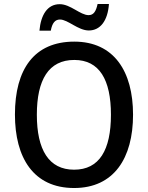

<svg xmlns="http://www.w3.org/2000/svg" viewBox="-20 -934 743 964"><path d="M178 -780H235C242 -819 257 -836 281 -836C321 -836 372 -781 426 -781C483 -781 521 -829 527 -914H470C462 -877 450 -858 425 -858C383 -858 334 -913 280 -913C217 -913 185 -858 178 -780ZM648 -358C648 -576 552 -725 353 -725C152 -725 55 -587 55 -359C55 -142 148 10 352 10C552 10 648 -140 648 -358ZM165 -358C165 -533 224 -633 353 -633C479 -633 537 -534 537 -358C537 -181 479 -82 352 -82C225 -82 165 -182 165 -358Z"/></svg>

Font: Noto Sans Myanmar UI SemiCondensed Medium
Style: Regular
Weight: 500
Width: 4
Designer: Monotype Design Team
Foundry: Monotype Imaging Inc.
Version: Version 2.103